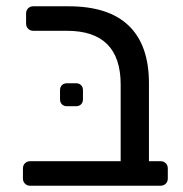

<svg xmlns="http://www.w3.org/2000/svg" viewBox="-20 -591 583 611"><path d="M53 -23V-55Q53 -65 59.5 -71.5Q66 -78 76 -78H364V-322Q364 -493 193 -493H86Q76 -493 69.5 -499.5Q63 -506 63 -516V-548Q63 -558 69.5 -564.5Q76 -571 86 -571H198Q326 -571 390 -509Q454 -447 454 -326V-78H491Q501 -78 507.5 -71.5Q514 -65 514 -55V-23Q514 -13 507.5 -6.5Q501 0 491 0H76Q66 0 59.5 -6.5Q53 -13 53 -23ZM171 -275V-304Q171 -314 177 -320Q183 -326 193 -326H222Q232 -326 238 -320Q244 -314 244 -304V-275Q244 -265 238 -259Q232 -253 222 -253H193Q183 -253 177 -259Q171 -265 171 -275Z"/></svg>

Font: Rubik
Style: Regular
Weight: 400
Designer: Hubert & Fischer
Foundry: Hubert & Fischer
Version: Version 1.100